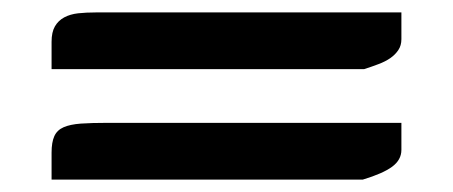

<svg xmlns="http://www.w3.org/2000/svg" viewBox="-20 -436 729 309"><path d="M626 -373Q626 -362.8 621.1 -355.5Q616.2 -348.1 608.2 -342.5Q600.1 -336.9 589.1 -332.8Q578.1 -328.6 565.9 -324.7H63V-368.7Q63 -384.3 68.4 -393.6Q73.7 -402.8 83.3 -408Q92.8 -413.1 105.7 -414.6Q118.7 -416 134.3 -416H626ZM63 -147V-190.4Q63 -207 67.4 -216.8Q71.8 -226.6 82.3 -231.2Q92.8 -235.8 110.1 -237.1Q127.4 -238.3 153.3 -238.3H626V-194.8Q626 -178.7 611.1 -167.7Q596.2 -156.7 564 -147Z"/></svg>

Font: Tienne Black
Style: Regular
Weight: 900
Designer: vernon adams
Foundry: vernon adams
Version: Version 001.001